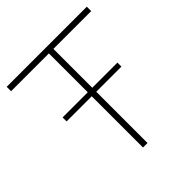

<svg xmlns="http://www.w3.org/2000/svg" viewBox="-199 -880 1020 1020"><g transform="rotate(-45 311.0 -370.0)"><path d="M294 0V-385H105V-415H294V-707H10V-740H612V-707H328V-415H517V-385H328V0Z"/></g></svg>

Font: Encode Sans Exp Th
Style: Regular
Weight: 100
Width: 7
Designer: Multiple Designers
Foundry: Impallari Type
Version: Version 3.002; ttfautohint (v1.8.3) -l 8 -r 50 -G 200 -x 14 